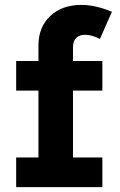

<svg xmlns="http://www.w3.org/2000/svg" viewBox="-20 -764 492 784"><path d="M46 -121H137V-394H46V-515H137V-578Q137 -653 185 -698.5Q233 -744 313 -744Q369 -744 437 -716L388 -605Q354 -622 327 -622Q304 -622 291 -609Q278 -596 278 -571V-515H398V-394H278V-121H398V0H46Z"/></svg>

Font: Secular One
Style: Regular
Weight: 400
Designer: Michal Sahar
Foundry: Hagilda
Version: Version 1.000